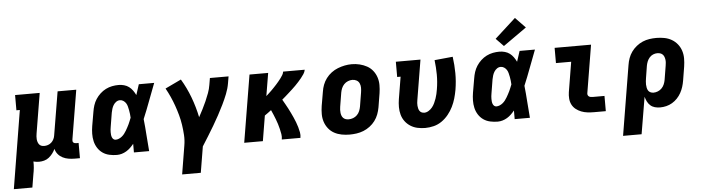

<svg xmlns="http://www.w3.org/2000/svg" viewBox="-62 -1046 5517 1507"><g transform="rotate(-5 2696.5 -293.0)"><path d="M-7 205 94 -410H67V-530H261L209 -216Q207 -204 206 -192.5Q205 -181 206 -169.5Q207 -158 210.5 -147.5Q214 -137 220.5 -128.5Q227 -120 237.5 -116Q248 -112 260 -112Q275 -112 290 -117Q305 -122 317 -133Q329 -144 336 -158.5Q343 -173 345 -188L402 -530H549L485 -144Q484 -137 484.5 -131Q485 -125 489 -120.5Q493 -116 499 -114Q505 -112 511 -112H531V8H491Q466 8 441.5 4Q417 0 395.5 -11Q374 -22 359 -40Q344 -58 338 -82Q329 -63 316 -46Q303 -29 286.5 -16Q270 -3 249.5 2.5Q229 8 210 8Q198 8 187 6.5Q176 5 165 2Q166 27 163.5 52.5Q161 78 156 102L139 205Z M823 8Q793 8 763.5 1.5Q734 -5 710.5 -21.5Q687 -38 671.5 -62.5Q656 -87 649.5 -115.5Q643 -144 643.5 -174.5Q644 -205 649 -235L668 -345Q672 -371 680 -396Q688 -421 702.5 -443.5Q717 -466 737.5 -485Q758 -504 782 -516Q806 -528 831.5 -533Q857 -538 883 -538Q905 -538 926.5 -532Q948 -526 964.5 -513.5Q981 -501 993.5 -483.5Q1006 -466 1015 -447Q1022 -468 1028.5 -488.5Q1035 -509 1042 -530H1163Q1136 -461 1110.5 -392Q1085 -323 1056 -254Q1063 -191 1067 -127.5Q1071 -64 1077 0H957Q957 -17 957 -34Q957 -51 957 -68Q944 -52 929.5 -38Q915 -24 897.5 -13.5Q880 -3 861 2.5Q842 8 823 8ZM823 -112Q836 -112 849 -117.5Q862 -123 873 -132Q884 -141 892.5 -152Q901 -163 908 -175Q915 -187 921.5 -199Q928 -211 934 -223.5Q940 -236 945 -249Q950 -262 955 -274Q954 -289 952.5 -304Q951 -319 948 -333.5Q945 -348 941.5 -362.5Q938 -377 930.5 -389Q923 -401 910.5 -409.5Q898 -418 883 -418Q867 -418 853.5 -408.5Q840 -399 831.5 -385Q823 -371 818.5 -356Q814 -341 811 -326L793 -216Q791 -205 790 -195Q789 -185 789 -174.5Q789 -164 790 -154Q791 -144 794.5 -134.5Q798 -125 805.5 -118.5Q813 -112 823 -112Z M1319 205 1356 -20Q1363 -61 1360.5 -102Q1358 -143 1352 -183Q1346 -223 1335.5 -261Q1325 -299 1312 -336Q1299 -373 1283 -408.5Q1267 -444 1248 -478L1374 -538Q1416 -468 1445 -390.5Q1474 -313 1491 -231Q1507 -260 1522.5 -290.5Q1538 -321 1551.5 -351.5Q1565 -382 1576.5 -413.5Q1588 -445 1593 -477L1602 -530H1749L1740 -477Q1733 -435 1716.5 -393.5Q1700 -352 1680.5 -312Q1661 -272 1639.5 -232.5Q1618 -193 1595 -154Q1572 -115 1548 -76.5Q1524 -38 1500 0L1466 205Z M1826 0 1914 -530H2061L2031 -350Q2042 -360 2053 -370Q2064 -380 2074.5 -390.5Q2085 -401 2095 -411.5Q2105 -422 2115 -433Q2125 -444 2134.5 -455.5Q2144 -467 2153 -479Q2162 -491 2169.5 -503.5Q2177 -516 2179 -530H2349Q2346 -512 2335.5 -496.5Q2325 -481 2313.5 -466.5Q2302 -452 2289.5 -438.5Q2277 -425 2264 -411.5Q2251 -398 2237 -385.5Q2223 -373 2209.5 -360.5Q2196 -348 2181.5 -335.5Q2167 -323 2153 -311Q2163 -293 2173.5 -275Q2184 -257 2193.5 -238.5Q2203 -220 2212 -201.5Q2221 -183 2229.5 -164Q2238 -145 2245.5 -125.5Q2253 -106 2259 -85.5Q2265 -65 2269 -43.5Q2273 -22 2269 0H2122Q2126 -21 2122.5 -42Q2119 -63 2114 -83.5Q2109 -104 2103 -123.5Q2097 -143 2089.5 -162Q2082 -181 2074.5 -199.5Q2067 -218 2058 -237Q2045 -227 2032 -217.5Q2019 -208 2006 -199L1973 0Z M2656 8Q2624 8 2593 2Q2562 -4 2535.5 -18.5Q2509 -33 2490 -57Q2471 -81 2461.5 -110Q2452 -139 2452 -171Q2452 -203 2457 -235L2476 -345Q2480 -373 2490 -399.5Q2500 -426 2517.5 -449.5Q2535 -473 2559 -491Q2583 -509 2610 -519.5Q2637 -530 2664.5 -535.5Q2692 -541 2720 -541Q2752 -541 2782.5 -533.5Q2813 -526 2839.5 -511.5Q2866 -497 2885 -473Q2904 -449 2913.5 -420Q2923 -391 2923 -359Q2923 -327 2918 -295L2900 -185Q2895 -157 2885 -130.5Q2875 -104 2857.5 -80.5Q2840 -57 2816 -39Q2792 -21 2765.5 -10.5Q2739 0 2711 4Q2683 8 2656 8ZM2659 -112Q2677 -112 2694.5 -118.5Q2712 -125 2725.5 -138.5Q2739 -152 2746 -169.5Q2753 -187 2756 -204L2774 -314Q2777 -333 2777 -351Q2777 -369 2770 -385Q2763 -401 2748 -409.5Q2733 -418 2714 -418Q2697 -418 2679.5 -411Q2662 -404 2649 -390.5Q2636 -377 2629 -360Q2622 -343 2619 -326L2601 -216Q2599 -204 2598.5 -191.5Q2598 -179 2599.5 -167.5Q2601 -156 2605 -145.5Q2609 -135 2617 -127Q2625 -119 2636 -115.5Q2647 -112 2659 -112Z M3252 8Q3221 8 3191 1.5Q3161 -5 3136 -21Q3111 -37 3093.5 -60.5Q3076 -84 3068 -113Q3060 -142 3060 -173Q3060 -204 3065 -235L3094 -410H3067V-530H3261L3209 -216Q3207 -204 3206 -193Q3205 -182 3206 -171Q3207 -160 3209.5 -149.5Q3212 -139 3218 -130Q3224 -121 3234 -116.5Q3244 -112 3255 -112Q3272 -112 3289 -122.5Q3306 -133 3318 -148Q3330 -163 3338 -180.5Q3346 -198 3352 -215Q3358 -232 3362 -250Q3366 -268 3369 -286Q3379 -345 3378.5 -402Q3378 -459 3371 -516L3515 -530Q3524 -465 3524.5 -400.5Q3525 -336 3514 -270Q3508 -236 3498.5 -203Q3489 -170 3473.5 -138.5Q3458 -107 3435 -78.5Q3412 -50 3382.5 -29.5Q3353 -9 3319 -0.5Q3285 8 3252 8Z M3823 8Q3793 8 3763.5 1.5Q3734 -5 3710.5 -21.5Q3687 -38 3671.5 -62.5Q3656 -87 3649.5 -115.5Q3643 -144 3643.5 -174.5Q3644 -205 3649 -235L3668 -345Q3672 -371 3680 -396Q3688 -421 3702.5 -443.5Q3717 -466 3737.5 -485Q3758 -504 3782 -516Q3806 -528 3831.5 -533Q3857 -538 3883 -538Q3905 -538 3926.5 -532Q3948 -526 3964.5 -513.5Q3981 -501 3993.5 -483.5Q4006 -466 4015 -447Q4022 -468 4028.5 -488.5Q4035 -509 4042 -530H4163Q4136 -461 4110.5 -392Q4085 -323 4056 -254Q4063 -191 4067 -127.5Q4071 -64 4077 0H3957Q3957 -17 3957 -34Q3957 -51 3957 -68Q3944 -52 3929.5 -38Q3915 -24 3897.5 -13.5Q3880 -3 3861 2.5Q3842 8 3823 8ZM3823 -112Q3836 -112 3849 -117.5Q3862 -123 3873 -132Q3884 -141 3892.5 -152Q3901 -163 3908 -175Q3915 -187 3921.5 -199Q3928 -211 3934 -223.5Q3940 -236 3945 -249Q3950 -262 3955 -274Q3954 -289 3952.5 -304Q3951 -319 3948 -333.5Q3945 -348 3941.5 -362.5Q3938 -377 3930.5 -389Q3923 -401 3910.5 -409.5Q3898 -418 3883 -418Q3867 -418 3853.5 -408.5Q3840 -399 3831.5 -385Q3823 -371 3818.5 -356Q3814 -341 3811 -326L3793 -216Q3791 -205 3790 -195Q3789 -185 3789 -174.5Q3789 -164 3790 -154Q3791 -144 3794.5 -134.5Q3798 -125 3805.5 -118.5Q3813 -112 3823 -112ZM3923 -579 3863 -641 4028 -791 4107 -709Z M4582 0Q4556 0 4530.5 -3Q4505 -6 4482 -15Q4459 -24 4440 -39Q4421 -54 4410 -75.5Q4399 -97 4397 -123Q4395 -149 4399 -174L4438 -410H4318V-530H4605L4543 -155Q4541 -147 4543.5 -139.5Q4546 -132 4552 -127.5Q4558 -123 4566 -121.5Q4574 -120 4582 -120H4675V0Z M4793 205 4884 -345Q4888 -372 4897.5 -398.5Q4907 -425 4923.5 -448Q4940 -471 4963 -489.5Q4986 -508 5012 -519Q5038 -530 5065.5 -534Q5093 -538 5120 -538Q5152 -538 5183 -532Q5214 -526 5240 -511Q5266 -496 5285 -472.5Q5304 -449 5313.5 -420Q5323 -391 5323 -359Q5323 -327 5318 -295L5300 -185Q5296 -161 5288.5 -137Q5281 -113 5268.5 -90.5Q5256 -68 5238 -49Q5220 -30 5198 -17Q5176 -4 5151.5 2Q5127 8 5103 8Q5081 8 5061 2.5Q5041 -3 5026 -16.5Q5011 -30 5002 -48Q4993 -66 4988 -86L4939 205ZM5061 -112Q5078 -112 5095.5 -119Q5113 -126 5126 -139.5Q5139 -153 5146 -170Q5153 -187 5156 -204L5174 -314Q5176 -326 5177 -338Q5178 -350 5176.5 -361.5Q5175 -373 5171 -384Q5167 -395 5159 -403Q5151 -411 5140 -414.5Q5129 -418 5117 -418Q5100 -418 5083.5 -411Q5067 -404 5055 -390Q5043 -376 5036.5 -359.5Q5030 -343 5027 -326L5012 -232Q5010 -219 5008.5 -206Q5007 -193 5007.5 -180.5Q5008 -168 5010.5 -155.5Q5013 -143 5019 -133Q5025 -123 5036.5 -117.5Q5048 -112 5061 -112Z"/></g></svg>

Font: Iosevka Curly Slab HvExObl
Style: Regular
Weight: 900
Width: 7
Italic angle: -9°
Monospace: yes
Designer: Belleve Invis
Foundry: Belleve Invis
Version: Version 11.1.0; ttfautohint (v1.8.3)